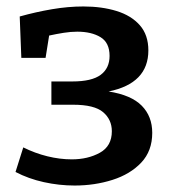

<svg xmlns="http://www.w3.org/2000/svg" viewBox="-20 -563 531 594"><path d="M211 11Q163 11 115.5 0.5Q68 -10 28 -31L52 -107Q88 -89 126.5 -79.5Q165 -70 202 -70Q252 -70 289 -90.5Q326 -111 326 -157Q326 -193 299 -216Q272 -239 206 -239H139V-311H204Q264 -311 291.5 -331.5Q319 -352 319 -390Q319 -431 291 -448Q263 -465 219 -465Q199 -465 177 -461.5Q155 -458 132 -453L121 -384H46L41 -512Q91 -526 141 -534.5Q191 -543 238 -543Q295 -543 340.5 -529Q386 -515 412.5 -485Q439 -455 439 -407Q439 -305 316 -280Q386 -269 418.5 -236Q451 -203 451 -152Q451 -96 417 -60Q383 -24 328 -6.5Q273 11 211 11Z"/></svg>

Font: Bitter SemiBold
Style: Regular
Weight: 600
Designer: Sol Matas, and Bitter project Authors
Foundry: Sol Matas
Version: Version 2.001